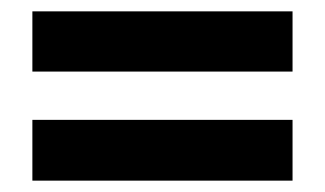

<svg xmlns="http://www.w3.org/2000/svg" viewBox="-20 -521 572 338"><path d="M37 -395V-501H495V-395ZM37 -203V-310H495V-203Z"/></svg>

Font: Noto Sans Gujarati UI SemiCondensed
Style: Bold
Weight: 700
Width: 4
Designer: Jelle Bosma - Monotype Design Team, Universal Thirst
Foundry: Monotype Imaging Inc.
Version: Version 2.106; ttfautohint (v1.8.4.7-5d5b)